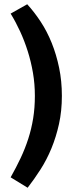

<svg xmlns="http://www.w3.org/2000/svg" viewBox="-20 -730 351 903"><path d="M108 -710Q141 -674 171 -628.5Q201 -583 223 -528.5Q245 -474 258 -411.5Q271 -349 271 -279Q271 -208 257.5 -147Q244 -86 222 -32.5Q200 21 170.5 67Q141 113 110 153L30 104Q56 58 77 13.5Q98 -31 113 -77.5Q128 -124 136 -173.5Q144 -223 144 -279Q144 -335 135 -387.5Q126 -440 110.5 -489Q95 -538 74.5 -582.5Q54 -627 30 -666Z"/></svg>

Font: Ek Mukta ExtraBold
Style: Regular
Weight: 800
Designer: Girish Dalvi and Yashodeep Gholap
Foundry: Ek Type
Version: Version 2.538;PS 1.002;hotconv 16.6.51;makeotf.lib2.5.65220;